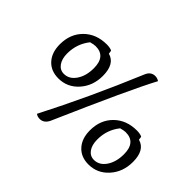

<svg xmlns="http://www.w3.org/2000/svg" viewBox="-162 -1094 1431 1431"><g transform="rotate(45 554.0 -378.0)"><path d="M377 40Q353 40 336 27Q525 -341 695 -747Q715 -796 761 -796Q783 -796 802 -783Q703 -599 445 -9Q422 40 377 40ZM262 -272Q183 -272 136.5 -323Q90 -374 90 -460Q90 -570 159.5 -638.5Q229 -707 339 -707Q369 -707 392 -698Q396 -694 398 -669Q484 -646 484 -520Q484 -415 420 -343.5Q356 -272 262 -272ZM267 -325Q323 -325 359.5 -378.5Q396 -432 396 -513Q396 -639 289 -639Q271 -639 239 -630Q177 -552 177 -451Q177 -394 201.5 -359.5Q226 -325 267 -325ZM874 23Q795 23 748.5 -28Q702 -79 702 -165Q702 -275 771.5 -343.5Q841 -412 951 -412Q981 -412 1004 -403Q1008 -399 1010 -374Q1096 -351 1096 -225Q1096 -120 1032 -48.5Q968 23 874 23ZM879 -30Q935 -30 971.5 -83.5Q1008 -137 1008 -218Q1008 -344 901 -344Q883 -344 851 -335Q789 -258 789 -156Q789 -98 813.5 -64Q838 -30 879 -30Z"/></g></svg>

Font: Lemonada Light
Style: Regular
Weight: 300
Designer: Mohamed Gaber (Arabic), Eduardo Tunni (Latin)
Foundry: Kief Type Foundry
Version: Version 4.004